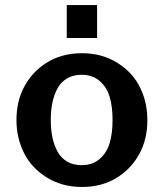

<svg xmlns="http://www.w3.org/2000/svg" viewBox="-20 -723 645 757"><path d="M362.8 -573.2H243.2V-703.1H362.8ZM561 -250Q561 -174.3 530 -117.2Q499 -60.1 444.8 -24.9Q384.3 14.2 303.2 14.2Q223.6 14.2 162.6 -24.4Q101.6 -63 73.2 -123Q44.9 -181.2 44.9 -249Q44.9 -324.7 75.9 -381.8Q106.9 -439 161.1 -474.1Q221.7 -513.2 303.2 -513.2Q382.8 -513.2 443.8 -474.6Q504.9 -436 533.2 -376Q561 -318.8 561 -250ZM301.8 -71.8Q344.7 -71.8 373 -96.4Q401.4 -121.1 412.6 -159.7Q423.8 -198.2 423.8 -250Q423.8 -301.8 412.6 -340.3Q401.4 -378.9 373 -403.6Q344.7 -428.2 301.8 -428.2Q269 -428.2 245.1 -414.3Q221.2 -400.4 207.3 -375.5Q193.4 -350.6 186.8 -319.3Q180.2 -288.1 180.2 -250Q180.2 -211.9 186.8 -180.7Q193.4 -149.4 207.3 -124.5Q221.2 -99.6 245.1 -85.7Q269 -71.8 301.8 -71.8Z"/></svg>

Font: Perun
Style: Bold
Weight: 700
Foundry: Copyright (c) Stefan Peev, Context Ltd, 2016
Version: Version 1.0000